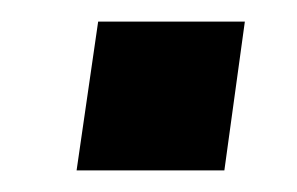

<svg xmlns="http://www.w3.org/2000/svg" viewBox="-20 -442 275 178"><path d="M51 -284H188L207 -422H71Z"/></svg>

Font: Ronzino Medium
Style: Italic
Weight: 500
Italic angle: -7.99998°
Designer: Nunzio Mazzaferro
Foundry: Collletttivo
Version: Version 1.000;Glyphs 3.3 (3337)